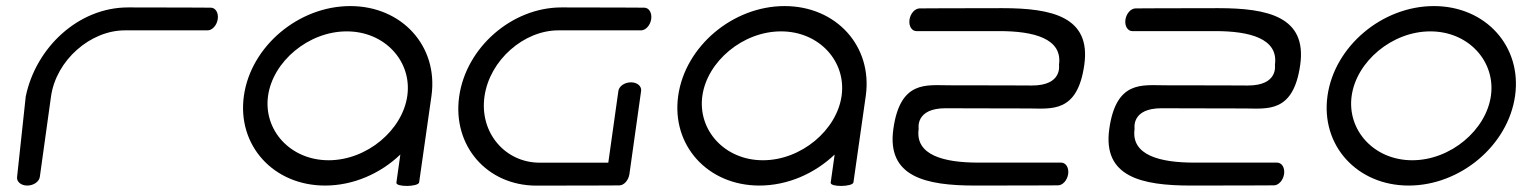

<svg xmlns="http://www.w3.org/2000/svg" viewBox="-20 -605 5008 626"><path d="M109.8 -28C109.8 -28 129.6 -171.4 146.3 -290.3C163 -409.2 275.2 -506 386.8 -506C498.3 -506 656.8 -506 656.8 -506C671.8 -506 687 -522.1 690 -543C692.9 -563.9 682.2 -580 667.2 -580C667.2 -580 558.8 -580.8 397.3 -580.8C235.8 -580.8 96.8 -450.1 63.9 -290.3C63.9 -290.3 35.8 -28 35.7 -28C33.7 -13 48 0 68.9 0C89.8 0 107.7 -13 109.8 -28Z M1346.6 -10.5 1386.8 -292.6C1409.5 -454.1 1290.7 -585.2 1122.1 -585.2C953.6 -585.2 797.9 -454.1 775.2 -292.6C752.5 -131.1 871.3 0 1039.9 0C1132.1 0 1220.4 -39.2 1285.3 -101.2C1281 -70.6 1276.7 -40.1 1272.4 -9.5C1270.3 5.5 1344.5 4.5 1346.6 -10.5ZM854 -292.6C869.6 -404.1 985.4 -502.7 1110.5 -502.7C1235.7 -502.7 1323.7 -404.1 1308 -292.6C1292.4 -181.1 1176.6 -82.5 1051.5 -82.5C926.3 -82.5 838.3 -181.1 854 -292.6Z M2080.5 -580C2080.5 -580 1972.1 -580.8 1810.6 -580.8C1649.1 -580.8 1499.6 -450.4 1477.1 -290.3C1454.6 -130.2 1567.4 0.2 1728.9 0.2C1890.4 0.2 1999 -0.5 1999 -0.5C2014 -0.5 2029.3 -16.7 2032.2 -37.6L2070.3 -308.6C2072.4 -323.6 2058.1 -336.6 2037.2 -336.6C2016.3 -336.6 1998.3 -323.6 1996.2 -308.6L1963.3 -74.6C1908 -74.6 1813.4 -74.6 1739.4 -74.6C1627.9 -74.6 1542.9 -171.4 1559.6 -290.3C1576.3 -409.2 1688.5 -506 1800 -506C1911.6 -506 2070 -506 2070 -506C2085 -506 2100.3 -522.1 2103.2 -543C2106.2 -563.9 2095.5 -580 2080.5 -580Z M2762.6 -10.5 2802.8 -292.6C2825.5 -454.1 2706.7 -585.2 2538.1 -585.2C2369.6 -585.2 2213.9 -454.1 2191.2 -292.6C2168.5 -131.1 2287.3 0 2455.9 0C2548.1 0 2636.4 -39.2 2701.3 -101.2C2697 -70.6 2692.7 -40.1 2688.4 -9.5C2686.3 5.5 2760.5 4.5 2762.6 -10.5ZM2270 -292.6C2285.6 -404.1 2401.4 -502.7 2526.5 -502.7C2651.7 -502.7 2739.7 -404.1 2724 -292.6C2708.4 -181.1 2592.6 -82.5 2467.5 -82.5C2342.3 -82.5 2254.3 -181.1 2270 -292.6Z M3074.3 -326.9C3000.8 -326.9 2915 -343.6 2892.7 -184.5C2870.7 -28.3 2997.9 0 3159.4 0C3320.9 0 3429.5 -0.7 3429.5 -0.7C3444.5 -0.7 3459.7 -16.9 3462.7 -37.8C3465.6 -58.7 3454.9 -74.8 3439.9 -74.8C3439.9 -74.8 3281.4 -74.8 3169.9 -74.8C3058.4 -74.8 2963.1 -98.6 2975.2 -184.5C2975.4 -186.4 2963.3 -252.3 3063.8 -252.1C3064.3 -252.3 3172.2 -251.4 3333.7 -251.4C3407.2 -251.4 3493 -234.8 3515.3 -393.9C3537.3 -550 3410.1 -578.4 3248.6 -578.4C3087.1 -578.4 2978.5 -577.6 2978.5 -577.6C2963.5 -577.6 2948.3 -561.5 2945.3 -540.6C2942.4 -519.7 2953.1 -503.5 2968.1 -503.5C2968.1 -503.5 3126.6 -503.6 3238.1 -503.6C3349.7 -503.6 3444.9 -479.8 3432.8 -393.9C3432.6 -392 3444.7 -326 3344.2 -326.2C3344.2 -326.2 3235.8 -326.9 3074.3 -326.9Z M3778.3 -326.9C3704.8 -326.9 3619 -343.6 3596.7 -184.5C3574.7 -28.3 3701.9 0 3863.4 0C4024.9 0 4133.5 -0.7 4133.5 -0.7C4148.5 -0.7 4163.7 -16.9 4166.7 -37.8C4169.6 -58.7 4158.9 -74.8 4143.9 -74.8C4143.9 -74.8 3985.4 -74.8 3873.9 -74.8C3762.4 -74.8 3667.1 -98.6 3679.2 -184.5C3679.4 -186.4 3667.3 -252.3 3767.8 -252.1C3768.3 -252.3 3876.2 -251.4 4037.7 -251.4C4111.2 -251.4 4197 -234.8 4219.3 -393.9C4241.3 -550 4114.1 -578.4 3952.6 -578.4C3791.1 -578.4 3682.5 -577.6 3682.5 -577.6C3667.5 -577.6 3652.3 -561.5 3649.3 -540.6C3646.4 -519.7 3657.1 -503.5 3672.1 -503.5C3672.1 -503.5 3830.6 -503.6 3942.1 -503.6C4053.7 -503.6 4148.9 -479.8 4136.8 -393.9C4136.6 -392 4148.7 -326 4048.2 -326.2C4048.2 -326.2 3939.8 -326.9 3778.3 -326.9Z M4387 -292.6C4402.6 -404.1 4518.4 -502.7 4643.5 -502.7C4768.7 -502.7 4856.7 -404.1 4841 -292.6C4825.4 -181.1 4709.6 -82.5 4584.5 -82.5C4459.3 -82.5 4371.3 -181.1 4387 -292.6ZM4308.2 -292.6C4285.5 -131.1 4404.3 0 4572.9 0C4741.4 0 4897.1 -131.1 4919.8 -292.6C4942.5 -454.1 4823.7 -585.2 4655.1 -585.2C4486.6 -585.2 4330.9 -454.1 4308.2 -292.6Z"/></svg>

Font: Hi.
Style: Regular
Weight: 400
Designer: Mew Too, Robert Jablonski
Foundry: Cannot Into Space Fonts
Version: Version 1.996